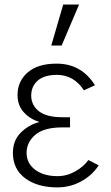

<svg xmlns="http://www.w3.org/2000/svg" viewBox="-20 -812 492 850"><path d="M37.1 -134.8Q37.1 -189.5 71.3 -224.1Q105.5 -258.8 153.3 -271.5V-272.5Q112.3 -285.2 85 -315.4Q57.6 -345.7 57.6 -391.6Q57.6 -452.1 102.5 -491.2Q147.5 -530.3 230.5 -530.3Q340.8 -530.3 400.4 -434.6L351.6 -412.1Q306.6 -480.5 232.4 -480.5Q175.8 -480.5 147 -455.1Q118.2 -429.7 118.2 -388.7Q118.2 -346.7 151.9 -319.8Q185.5 -293 255.9 -293H290V-248H255.9Q173.8 -248 135.7 -214.8Q97.7 -181.6 97.7 -135.7Q97.7 -88.9 135.7 -60.5Q173.8 -32.2 234.4 -32.2Q276.4 -32.2 314 -53.7Q351.6 -75.2 371.1 -103.5L417 -80.1Q388.7 -36.1 339.8 -9.3Q291 17.6 233.4 17.6Q145.5 17.6 91.3 -22.9Q37.1 -63.5 37.1 -134.8ZM207 -610.4 259.8 -792H330.1L252.9 -610.4Z"/></svg>

Font: Gothic A1 Light
Style: Regular
Weight: 300
Version: Version 2.50